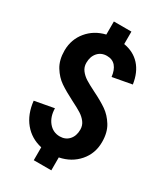

<svg xmlns="http://www.w3.org/2000/svg" viewBox="-220 -897 930 1081"><g transform="rotate(30 245.0 -357.0)"><path d="M470 -186Q470 -112 423.5 -58.5Q377 -5 302 10V94H188V10Q117 -6 73 -59.5Q29 -113 20 -196L145 -219Q146 -164 174.5 -129.5Q203 -95 247 -95Q284 -95 306.5 -120Q329 -145 329 -186Q329 -213 313.5 -233.5Q298 -254 275 -268.5Q252 -283 210 -304Q153 -333 117 -357.5Q81 -382 55 -424Q29 -466 29 -528V-529V-530Q30 -601 73.5 -653.5Q117 -706 188 -723V-808H302V-727Q367 -716 407 -672Q447 -628 458 -554L333 -531Q328 -574 308 -597.5Q288 -621 252 -621Q215 -621 192.5 -595.5Q170 -570 170 -529Q170 -502 185.5 -481.5Q201 -461 224 -446.5Q247 -432 289 -411Q346 -383 382 -358Q418 -333 444 -291Q470 -249 470 -187V-186Z"/></g></svg>

Font: Akshar SemiBold
Style: Regular
Weight: 600
Designer: Tall Chai
Foundry: Tall Chai
Version: Version 1.000